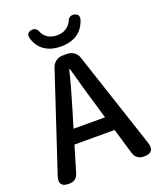

<svg xmlns="http://www.w3.org/2000/svg" viewBox="-168 -1048 959 1151"><g transform="rotate(-20 311.0 -472.0)"><path d="M70 0Q0 0 22 -67L227 -686Q235 -709 254 -722.5Q273 -736 297 -736H325Q349 -736 368.5 -722.5Q388 -709 395 -686L599 -70Q622 0 549 0Q499 0 485 -48L437 -210H309H181L132 -46Q119 0 70 0ZM208 -301H308H409L380 -400Q359 -466 322 -603Q314 -631 310 -645H306Q279 -535 238 -400ZM308 -790Q242 -790 200 -821Q160 -851 146 -903Q139 -938 172 -943Q205 -949 216 -915Q243 -861 308 -861Q372 -861 401 -915Q412 -949 446 -943Q478 -937 472 -904Q459 -860 430 -832Q385 -790 308 -790Z"/></g></svg>

Font: GenSenRounded TW M
Style: Regular
Weight: 500
Version: Version 1.501;PS 1;hotconv 16.6.51;makeotf.lib2.5.65220